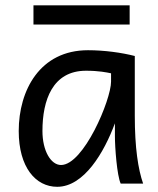

<svg xmlns="http://www.w3.org/2000/svg" viewBox="-20 -699 602 731"><path d="M524.9 0C505.9 -54.7 493.2 -135.7 493.2 -258.8V-485.8C443.8 -498.5 377.9 -507.8 314.9 -507.8C132.3 -507.8 51.3 -355.5 51.3 -200.2C51.3 -62 115.7 12.2 197.8 12.2C299.8 12.2 376.5 -118.7 417.5 -229.5V-180.7C417.5 -137.7 425.3 -30.8 439.5 0ZM402.8 -388.2C402.8 -318.8 298.3 -70.8 212.4 -70.8C173.8 -70.8 141.6 -124.5 141.6 -200.2C141.6 -317.9 180.2 -429.7 307.6 -429.7C356.4 -429.7 386.7 -423.3 402.8 -419.9ZM107.4 -605.5H473.6V-678.7H107.4Z"/></svg>

Font: Andika
Style: Regular
Weight: 400
Designer: Victor Gaultney, Annie Olsen, Julie Remington, Don Collingsworth, Eric Hays
Foundry: SIL International
Version: Version 1.000